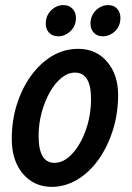

<svg xmlns="http://www.w3.org/2000/svg" viewBox="-20 -720 516 751"><path d="M26 -177Q26 -248 46 -311.5Q66 -375 101.5 -424Q137 -473 184 -501Q231 -529 286 -529Q356 -529 399 -478.5Q442 -428 442 -349Q442 -276 421.5 -211Q401 -146 365.5 -96Q330 -46 282.5 -17.5Q235 11 181 11Q112 10 69 -41Q26 -92 26 -177ZM131 -188Q131 -83 193 -83Q229 -83 261.5 -117.5Q294 -152 315 -209.5Q336 -267 336 -334Q336 -436 273 -436Q246 -436 220.5 -415.5Q195 -395 175 -359.5Q155 -324 143 -280Q131 -236 131 -188ZM159 -627Q159 -659 180 -679.5Q201 -700 228 -700Q250 -700 263.5 -686Q277 -672 277 -650Q277 -618 255.5 -598Q234 -578 208 -578Q185 -578 172 -592Q159 -606 159 -627ZM334 -627Q334 -659 355 -679.5Q376 -700 403 -700Q425 -700 438 -686Q451 -672 451 -650Q451 -618 430 -598Q409 -578 382 -578Q360 -578 347 -592Q334 -606 334 -627Z"/></svg>

Font: Radio Canada Condensed Medium
Style: Italic
Weight: 500
Width: 3
Italic angle: -12°
Designer: Charles Daoud, Etienne Aubert Bonn, Alexandre Saumier Demers, Jacques Le Bailly
Foundry: Radio-Canada
Version: Version 2.104; ttfautohint (v1.8.4.7-5d5b);gftools[0.9.28.de